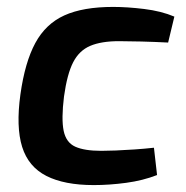

<svg xmlns="http://www.w3.org/2000/svg" viewBox="-20 -523 539 555"><path d="M307 -503Q348 -503 397 -497Q446 -491 484 -475L466 -400Q427 -402 388 -403Q349 -404 324 -404Q273 -404 241 -390.5Q209 -377 191.5 -343Q174 -309 165 -244Q157 -179 164 -145Q171 -111 197.5 -99Q224 -87 273 -87Q290 -87 315 -88Q340 -89 369 -91Q398 -93 425 -96L434 -17Q393 -1 344.5 5.5Q296 12 251 12Q166 12 114 -14.5Q62 -41 44 -98.5Q26 -156 39 -250Q52 -343 82 -398.5Q112 -454 166 -478.5Q220 -503 307 -503Z"/></svg>

Font: Exo 2 SemiBold
Style: Italic
Weight: 600
Italic angle: -8°
Designer: Natanael Gama
Foundry: Natanael Gama
Version: Version 2.010